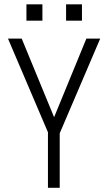

<svg xmlns="http://www.w3.org/2000/svg" viewBox="-20 -895 516 915"><path d="M264.6 0H208.5V-264.6L18.1 -710.9H83.5L237.8 -336.4L391.6 -710.9H457.5L264.6 -259.8ZM182.1 -796.4H106V-874.5H182.1ZM370.6 -796.4H294.9V-874.5H370.6Z"/></svg>

Font: RobotoCondensed-Light
Style: Light
Weight: 300
Designer: Google
Version: Version 1.200311; 2013